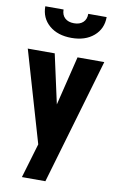

<svg xmlns="http://www.w3.org/2000/svg" viewBox="-101 -800 642 1046"><g transform="rotate(10 219.5 -277.0)"><path d="M228 192.9H98.1L154.8 2L9.3 -498L7.8 -502H12.2H154.3H157.2L157.7 -499.5L216.8 -230L282.7 -499.5L283.2 -502H285.6H426.8H431.2L430.2 -498ZM401.4 -745.6Q401.4 -680.7 354.7 -640.6Q308.1 -600.6 231.9 -600.6Q155.3 -600.6 108.6 -640.6Q62 -680.7 62 -745.6H163.1Q163.1 -715.3 181.4 -698.5Q199.7 -681.6 231.9 -681.6Q263.7 -681.6 281.7 -698.5Q299.8 -715.3 299.8 -745.6Z"/></g></svg>

Font: MAUL Condensed Bold
Style: Condensed Bold
Weight: 700
Designer: MAUL
Version: Version 1.0; 2020; ttfautohint (v1.8.3)